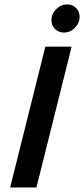

<svg xmlns="http://www.w3.org/2000/svg" viewBox="-20 -832 373 852"><path d="M25 0 181.2 -625H297.9L141.7 0ZM263.2 -687.5Q241 -687.5 224.7 -702.8Q208.3 -718.1 208.3 -742.4Q208.3 -770.8 229.5 -791.7Q250.7 -812.5 278.5 -812.5Q302.1 -812.5 317.7 -796.5Q333.3 -780.6 333.3 -757.6Q333.3 -729.9 312.5 -708.7Q291.7 -687.5 263.2 -687.5Z"/></svg>

Font: Afacad SemiBold
Style: Italic
Weight: 600
Italic angle: -14°
Designer: Kristian Moeller
Foundry: Dicotype
Version: Version 1.000